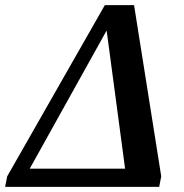

<svg xmlns="http://www.w3.org/2000/svg" viewBox="-39 -729 717 749"><path d="M-11 -41 370 -709H484L590 -41L582 0H-19ZM449 -71 377 -610 77 -71Z"/></svg>

Font: Trirong
Style: Bold Italic
Weight: 700
Italic angle: -12°
Designer: Katatrad Team
Foundry: CadsonDemak
Version: Version 1.001